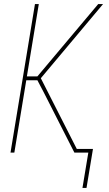

<svg xmlns="http://www.w3.org/2000/svg" viewBox="-20 -755 540 950"><path d="M388 175 417 0H348L197 -297L165 -358H110L51 0H32L153 -735H172L113 -377H165L466 -735H490L182 -368L360 -18H440L408 175Z"/></svg>

Font: Iosevka Curly Thin
Style: Italic
Weight: 100
Italic angle: -9°
Monospace: yes
Designer: Belleve Invis
Foundry: Belleve Invis
Version: Version 22.1.2; ttfautohint (v1.8.4)